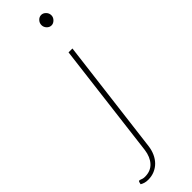

<svg xmlns="http://www.w3.org/2000/svg" viewBox="-386 -705 890 890"><g transform="rotate(-45 59.0 -260.0)"><path d="M137.5 -493 67 77Q64 100.5 55 120.5Q46 140.5 31.8 155Q17.5 169.5 -1.8 177.8Q-21 186 -44 186Q-57 186 -66.2 183.2Q-75.5 180.5 -84 175.5L-81 163Q-79 159 -76.2 158.8Q-73.5 158.5 -69.8 160Q-66 161.5 -60 163.5Q-54 165.5 -45 165.5Q-7.5 165.5 14.5 141.5Q36.5 117.5 42 77L112 -493ZM177.5 -671Q177.5 -657.5 167.2 -647.2Q157 -637 145 -637Q132 -637 122.2 -647.2Q112.5 -657.5 112.5 -671Q112.5 -685 122.2 -695.2Q132 -705.5 145 -705.5Q157.5 -705.5 167.5 -695.2Q177.5 -685 177.5 -671Z"/></g></svg>

Font: Lato ExtraLight
Style: Italic
Weight: 275
Italic angle: -7°
Designer: Lukasz Dziedzic with Adam Twardoch and Botio Nikoltchev
Foundry: tyPoland Lukasz Dziedzic
Version: Version 2.015; 2015-08-06; http://www.latofonts.com/